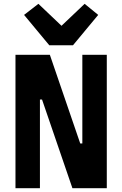

<svg xmlns="http://www.w3.org/2000/svg" viewBox="-20 -985 640 1005"><path d="M200 -464H189V0H61V-698H241L400 -234H411V-698H539V0H359ZM238 -748 106 -907 181 -965 302 -850 423 -965 494 -907 362 -748Z"/></svg>

Font: iA Writer Mono V
Style: Regular
Weight: 400
Designer: Mike Abbink, Paul van der Laan, Pieter van Rosmalen
Foundry: Bold Monday
Version: Version 2.000